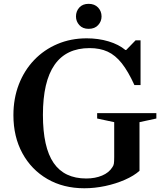

<svg xmlns="http://www.w3.org/2000/svg" viewBox="-20 -972 859 1002"><path d="M420 10.5Q310.5 10.5 227 -38Q143.5 -86.5 96.8 -172.5Q50 -258.5 50 -371Q50 -458 78.2 -531.2Q106.5 -604.5 158 -658.5Q209.5 -712.5 279.5 -742.2Q349.5 -772 432.5 -772Q493.5 -772 546.8 -756Q600 -740 634.5 -711H638.5L687.5 -761.5H713.5V-528H681.5Q649 -599.5 615.5 -641.8Q582 -684 541.8 -702.5Q501.5 -721 447.5 -721Q204 -721 204 -372.5Q204 -203 259.8 -121.8Q315.5 -40.5 430 -40.5Q476.5 -40.5 512.8 -55.8Q549 -71 566.5 -99.5Q572.5 -107.5 574.2 -117.8Q576 -128 576 -152.5V-334.5L487 -353.5V-381.5H796V-353.5L708 -334.5V-80.5Q679 -54.5 631.8 -33.8Q584.5 -13 529.2 -1.2Q474 10.5 420 10.5ZM442.5 -821.5Q411.5 -821.5 394 -841Q376.5 -860.5 376.5 -886Q376.5 -913.5 394 -932.8Q411.5 -952 442.5 -952Q473.5 -952 491.8 -932.8Q510 -913.5 510 -886Q510 -860.5 492.2 -841Q474.5 -821.5 442.5 -821.5Z"/></svg>

Font: Libre Caslon Text Medium
Style: Regular
Weight: 500
Designer: Pablo Impallari, Rodrigo Fuenzalida, Katja Schimmel
Foundry: Pablo Impallari, Rodrigo Fuenzalida
Version: Version 2.000